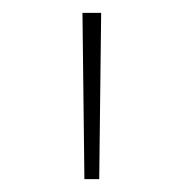

<svg xmlns="http://www.w3.org/2000/svg" viewBox="-20 -749 283 298"><path d="M111 -471H134L137 -729H108Z"/></svg>

Font: Noto Sans Gurmukhi SemiCondensed Thin
Style: Regular
Weight: 100
Width: 4
Designer: Jelle Bosma - Monotype Design Team
Foundry: Monotype Imaging Inc.
Version: Version 2.004